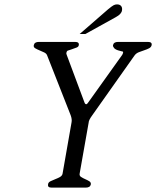

<svg xmlns="http://www.w3.org/2000/svg" viewBox="-20 -855 711 875"><path d="M536 -808Q534 -791 508 -777L369 -700H343L473 -813Q490 -827 497.5 -831Q505 -835 513 -835Q526 -835 532 -827.5Q538 -820 536 -808ZM671 -649Q669 -640 659.5 -635Q650 -630 637.5 -626Q625 -622 612.5 -617Q600 -612 593 -602L400 -329Q384 -307 384 -296L343 -64Q341 -54 349.5 -48.5Q358 -43 368.5 -38.5Q379 -34 387 -29Q395 -24 394 -15Q391 0 371 0H215Q196 0 199 -15Q200 -24 210 -29Q220 -34 232 -38.5Q244 -43 253.5 -48.5Q263 -54 265 -63L306 -297Q309 -311 302 -330L195 -602Q192 -611 181.5 -616Q171 -621 160 -625.5Q149 -630 140.5 -635Q132 -640 134 -649Q137 -664 157 -664H322Q342 -664 339 -649Q338 -642 329.5 -638.5Q321 -635 306 -630L291 -625Q285 -624 283 -616Q281 -611 284 -605L365 -388Q368 -380 373 -380Q377 -380 382 -388L537 -605Q541 -613 541 -615Q542 -621 535 -621L520 -625Q506 -629 500 -636Q494 -643 495 -649Q498 -664 518 -664H654Q674 -664 671 -649Z"/></svg>

Font: Jura
Style: Italic
Weight: 400
Designer: Ed Merritt
Foundry: Ten by Twenty
Version: Version 1.007